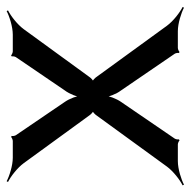

<svg xmlns="http://www.w3.org/2000/svg" viewBox="-40 -524 560 563"><g transform="rotate(-90 239.5 -242.0)"><path d="M446 -32 297 -237C294 -242 285 -251 281 -251V-247C285 -247 294 -256 297 -261L436 -452C450 -471 475 -490 491 -498L489 -502C474 -494 443 -484 420 -484H371C367 -484 361 -487 359 -489L356 -487C357 -485 356 -478 354 -475L256 -331C246 -318 237 -295 237 -283H241C241 -295 232 -318 223 -331L125 -475C123 -478 122 -485 123 -487L120 -489C118 -487 112 -484 108 -484H59C36 -484 5 -494 -10 -502L-12 -498C4 -490 29 -471 43 -452L182 -261C185 -256 194 -247 198 -247V-251C194 -251 185 -242 182 -237L33 -32C19 -13 -6 6 -22 14L-20 18C-5 10 26 0 49 0H98C102 0 108 3 110 5L113 3C112 1 113 -6 115 -9L223 -167C232 -180 241 -203 241 -215H237C237 -203 246 -180 256 -167L364 -9C366 -6 367 1 366 3L369 5C371 3 377 0 381 0H430C453 0 484 10 499 18L501 14C485 6 460 -13 446 -32Z"/></g></svg>

Font: Gamestation Storm
Style: Regular
Weight: 400
Designer: Jonas Hecksher
Foundry: Jonas Hecksher, Playtypeª, e-types AS
Version: Version 1.003